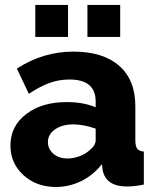

<svg xmlns="http://www.w3.org/2000/svg" viewBox="-20 -743 626 773"><path d="M122.1 -594.2V-723.1H253.9V-594.2ZM332 -594.2V-723.1H463.9V-594.2ZM22 -157.2Q22 -234.9 85 -283.4Q147.9 -332 248 -332Q316.4 -332 365.2 -311V-334Q365.2 -422.9 259.8 -422.9Q217.3 -422.9 179 -408.9Q140.6 -395 96.2 -365.2L47.9 -466.8Q152.8 -535.2 275.9 -535.2Q394.5 -535.2 459.7 -478.3Q524.9 -421.4 524.9 -314.9V-178.2Q524.9 -154.3 532.5 -144.3Q540 -134.3 559.1 -132.8V0Q522 7.8 491.2 7.8Q405.8 7.8 393.1 -59.1L390.1 -82Q355.5 -37.6 306.9 -13.9Q258.3 9.8 205.1 9.8Q126.5 9.8 74.2 -38.1Q22 -85.9 22 -157.2ZM339.8 -137.2Q365.2 -157.7 365.2 -178.2V-225.1Q316.4 -242.2 274.9 -242.2Q230.5 -242.2 201.7 -222.2Q172.9 -202.1 172.9 -170.9Q172.9 -143.6 194.6 -124.3Q216.3 -105 252 -105Q275.9 -105 299.6 -113.8Q323.2 -122.6 339.8 -137.2Z"/></svg>

Font: Raleway-v4020 ExtraBold
Style: Regular
Weight: 800
Designer: Matt McInerney, Pablo Impallari, Rodrigo Fuenzalida
Foundry: Matt McInerney, Pablo Impallari, Rodrigo Fuenzalida
Version: Version 4.020;PS 004.020;hotconv 1.0.88;makeotf.lib2.5.64775